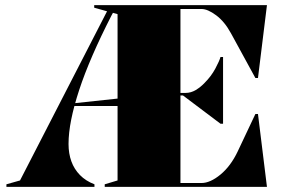

<svg xmlns="http://www.w3.org/2000/svg" viewBox="-20 -728 1110 748"><path d="M5 0V-10L58 -25L397 -684L347 -698V-708H448V-670L420 -678L414 -667Q372 -585 340.5 -512.5Q309 -440 288.5 -377.5Q268 -315 257.5 -262.5Q247 -210 247 -167Q247 -130 258 -99.5Q269 -69 291.5 -46Q314 -23 348 -10V0ZM261 -315V-325L448 -345V-315ZM765 -693H683V-366H703Q724 -366 743 -377.5Q762 -389 777 -405Q803 -431 819 -461Q835 -491 839 -506H849V-246H839L693 -356H683V-15H765Q799 -15 839 -48Q879 -81 906 -138L975 -284H985L1020 0H388V-10L438 -25V-708H1020L985 -424H975L880 -598Q855 -644 822 -668.5Q789 -693 765 -693Z"/></svg>

Font: Kalnia Thin
Style: Bold
Weight: 700
Version: Version 1.105